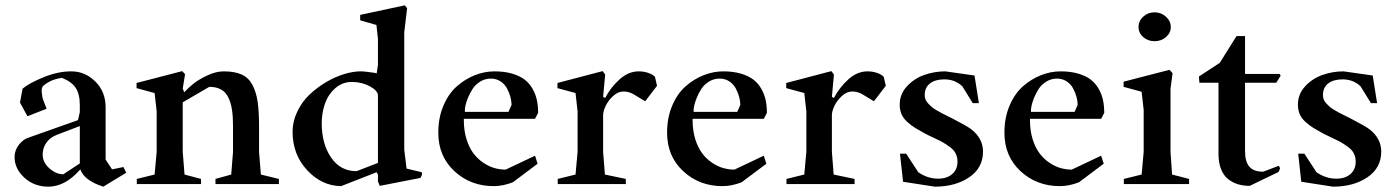

<svg xmlns="http://www.w3.org/2000/svg" viewBox="-20 -697 5292 727"><path d="M163.1 9.8Q109.4 9.8 72.3 -24.2Q35.2 -58.1 35.2 -102.5Q35.2 -128.4 51.8 -149.2Q68.4 -169.9 87.9 -175.8L275.4 -242.2L282.2 -272.5V-298.8Q282.2 -341.3 266.1 -365Q250 -388.7 213.9 -402.3Q185.1 -397.5 168.2 -388.4Q151.4 -379.4 143.8 -372.1Q136.2 -364.7 138.2 -346.2Q140.1 -327.6 142.8 -320.1Q145.5 -312.5 155.8 -287.1Q156.2 -285.6 156.2 -285.2L84 -256.8L55.7 -308.6L65.4 -361.3Q90.3 -382.3 144.8 -404.5Q199.2 -426.8 250 -426.8Q302.2 -426.8 341.1 -388.2Q379.9 -349.6 379.9 -291V-92.8L404.3 -55.7L447.3 -64.5L458 -43L371.1 9.8Q298.3 -13.7 284.2 -55.7Q227.1 9.8 163.1 9.8ZM219.7 -37.1 282.2 -78.1V-219.7L195.3 -186.5Q169.4 -176.8 155.5 -156.5Q141.6 -136.2 141.6 -112.3Q141.6 -82 167 -59.6Q192.4 -37.1 219.7 -37.1Z M498 0V-19.5L565.4 -36.1L573.2 -122.1V-275.4L565.4 -344.7L497.1 -363.3V-382.8L669.9 -427.7L680.7 -416L671.9 -361.3L677.7 -347.7Q692.4 -363.8 711.9 -379.6Q731.4 -395.5 764.4 -411.1Q797.4 -426.8 827.1 -426.8Q868.7 -426.8 895 -414.8Q921.4 -402.8 935.8 -375.5Q950.2 -348.1 955.6 -311.5Q960.9 -274.9 960.9 -217.8V-122.1L967.8 -36.1L1036.1 -19.5V0H795.9V-19.5L855.5 -36.1L862.3 -122.1V-219.7Q862.3 -255.9 858.4 -281.5Q854.5 -307.1 844.7 -327.6Q835 -348.1 816.9 -358.2Q798.8 -368.2 772.5 -368.2L671.9 -309.6V-122.1L678.7 -36.1L741.2 -19.5V0Z M1271.5 7.8Q1198.2 6.8 1143.1 -52.5Q1087.9 -111.8 1087.9 -197.3Q1087.9 -237.8 1106 -275.1Q1124 -312.5 1152.6 -339.4Q1181.2 -366.2 1215.6 -386.5Q1250 -406.7 1283.7 -416.7Q1317.4 -426.8 1344.7 -426.8Q1354.5 -426.8 1365.7 -425.5Q1377 -424.3 1387.9 -422.6Q1398.9 -420.9 1400.4 -420.9L1406.2 -418.9L1411.1 -451.2V-549.8L1405.3 -602.5L1343.8 -620.1V-640.6L1512.7 -676.8L1521.5 -666L1510.7 -575.2V-129.9L1519.5 -58.6L1577.1 -44.9L1578.1 -36.1L1572.3 -23.4L1418 6.8L1411.1 -9.8V-35.2L1406.2 -44.9ZM1330.1 -48.8 1411.1 -80.1V-335Q1411.1 -353.5 1380.6 -370.1Q1350.1 -386.7 1312.5 -386.7Q1276.4 -386.7 1249.5 -363Q1222.7 -339.4 1210.4 -304.4Q1198.2 -269.5 1198.2 -230.5Q1198.2 -152.3 1233.6 -100.6Q1269 -48.8 1330.1 -48.8Z M1849.6 7.8Q1761.7 7.8 1700.7 -48.8Q1639.6 -105.5 1639.6 -194.3Q1639.6 -251 1658.9 -296.6Q1678.2 -342.3 1709.5 -369.9Q1740.7 -397.5 1777.6 -412.1Q1814.5 -426.8 1852.5 -426.8Q1890.1 -426.8 1919.2 -418.2Q1948.2 -409.7 1966.6 -395.5Q1984.9 -381.3 1996.6 -360.6Q2008.3 -339.8 2012.9 -317.9Q2017.6 -295.9 2017.6 -269.5L2005.9 -247.1H1736.3V-242.2Q1736.3 -202.6 1746.3 -170.4Q1756.3 -138.2 1772.2 -116.9Q1788.1 -95.7 1809.3 -81.3Q1830.6 -66.9 1851.8 -60.8Q1873 -54.7 1894.5 -54.7L2005.9 -107.4L2015.6 -77.1L1921.9 -6.8Q1884.3 7.8 1849.6 7.8ZM1740.2 -273.4H1905.3L1917 -299.8Q1917 -314 1912.6 -330.1Q1908.2 -346.2 1899.7 -362.3Q1891.1 -378.4 1875.2 -388.9Q1859.4 -399.4 1838.9 -399.4Q1816.9 -399.4 1798.8 -388.4Q1780.8 -377.4 1770.3 -361.6Q1759.8 -345.7 1752.4 -327.9Q1745.1 -310.1 1742.4 -297.1Q1739.7 -284.2 1740.2 -278.3Z M2091.8 0V-19.5L2159.2 -36.1L2167 -122.1V-275.4L2159.2 -344.7L2090.8 -363.3V-382.8L2261.7 -427.7L2271.5 -415L2263.7 -330.1L2271.5 -326.2Q2292 -365.7 2325.7 -396.2Q2359.4 -426.8 2398.4 -426.8Q2418 -426.8 2434.8 -420.9Q2451.7 -415 2460 -406.2L2467.8 -372.1L2422.9 -313.5L2382.8 -337.9Q2362.8 -350.6 2340.8 -350.6Q2319.8 -350.6 2301 -333Q2282.2 -315.4 2272.9 -295.2Q2263.7 -274.9 2263.7 -261.7V-122.1L2270.5 -36.1L2349.6 -19.5V0Z M2715.8 7.8Q2627.9 7.8 2566.9 -48.8Q2505.9 -105.5 2505.9 -194.3Q2505.9 -251 2525.1 -296.6Q2544.4 -342.3 2575.7 -369.9Q2606.9 -397.5 2643.8 -412.1Q2680.7 -426.8 2718.8 -426.8Q2756.3 -426.8 2785.4 -418.2Q2814.5 -409.7 2832.8 -395.5Q2851.1 -381.3 2862.8 -360.6Q2874.5 -339.8 2879.2 -317.9Q2883.8 -295.9 2883.8 -269.5L2872.1 -247.1H2602.5V-242.2Q2602.5 -202.6 2612.5 -170.4Q2622.6 -138.2 2638.4 -116.9Q2654.3 -95.7 2675.5 -81.3Q2696.8 -66.9 2718 -60.8Q2739.3 -54.7 2760.7 -54.7L2872.1 -107.4L2881.8 -77.1L2788.1 -6.8Q2750.5 7.8 2715.8 7.8ZM2606.4 -273.4H2771.5L2783.2 -299.8Q2783.2 -314 2778.8 -330.1Q2774.4 -346.2 2765.9 -362.3Q2757.3 -378.4 2741.5 -388.9Q2725.6 -399.4 2705.1 -399.4Q2683.1 -399.4 2665 -388.4Q2647 -377.4 2636.5 -361.6Q2626 -345.7 2618.7 -327.9Q2611.3 -310.1 2608.6 -297.1Q2606 -284.2 2606.4 -278.3Z M2958 0V-19.5L3025.4 -36.1L3033.2 -122.1V-275.4L3025.4 -344.7L2957 -363.3V-382.8L3127.9 -427.7L3137.7 -415L3129.9 -330.1L3137.7 -326.2Q3158.2 -365.7 3191.9 -396.2Q3225.6 -426.8 3264.6 -426.8Q3284.2 -426.8 3301 -420.9Q3317.9 -415 3326.2 -406.2L3334 -372.1L3289.1 -313.5L3249 -337.9Q3229 -350.6 3207 -350.6Q3186 -350.6 3167.2 -333Q3148.4 -315.4 3139.2 -295.2Q3129.9 -274.9 3129.9 -261.7V-122.1L3136.7 -36.1L3215.8 -19.5V0Z M3519.5 9.8 3399.4 -8.8 3387.7 -115.2H3411.1L3457 -44.9Q3492.2 -20.5 3532.2 -20.5Q3565.4 -20.5 3585.4 -37.8Q3605.5 -55.2 3605.5 -85Q3605.5 -102.1 3598.6 -115.7Q3591.8 -129.4 3577.1 -140.1Q3562.5 -150.9 3550 -158Q3537.6 -165 3515.4 -175.3Q3493.2 -185.5 3482.4 -191.4Q3458.5 -204.6 3445.3 -212.6Q3432.1 -220.7 3416.5 -234.4Q3400.9 -248 3393.8 -264.2Q3386.7 -280.3 3386.7 -300.8Q3386.7 -340.3 3413.8 -369.9Q3440.9 -399.4 3479.2 -413.1Q3517.6 -426.8 3559.6 -426.8L3669.9 -411.1L3686.5 -306.6H3663.1L3624 -370.1Q3596.2 -396.5 3555.7 -396.5Q3521.5 -396.5 3501.5 -381.1Q3481.4 -365.7 3481.4 -336.9Q3481.4 -328.1 3484.4 -320.3Q3487.3 -312.5 3494.9 -304.7Q3502.4 -296.9 3507.8 -292Q3513.2 -287.1 3526.4 -279.5Q3539.6 -272 3544.9 -269Q3550.3 -266.1 3566.9 -258.1Q3583.5 -250 3586.9 -248Q3639.2 -221.2 3657.7 -207.5Q3702.1 -172.9 3702.1 -123Q3702.1 -61 3649.7 -25.6Q3597.2 9.8 3519.5 9.8Z M3993.2 7.8Q3905.3 7.8 3844.2 -48.8Q3783.2 -105.5 3783.2 -194.3Q3783.2 -251 3802.5 -296.6Q3821.8 -342.3 3853 -369.9Q3884.3 -397.5 3921.1 -412.1Q3958 -426.8 3996.1 -426.8Q4033.7 -426.8 4062.7 -418.2Q4091.8 -409.7 4110.1 -395.5Q4128.4 -381.3 4140.1 -360.6Q4151.9 -339.8 4156.5 -317.9Q4161.1 -295.9 4161.1 -269.5L4149.4 -247.1H3879.9V-242.2Q3879.9 -202.6 3889.9 -170.4Q3899.9 -138.2 3915.8 -116.9Q3931.6 -95.7 3952.9 -81.3Q3974.1 -66.9 3995.4 -60.8Q4016.6 -54.7 4038.1 -54.7L4149.4 -107.4L4159.2 -77.1L4065.4 -6.8Q4027.8 7.8 3993.2 7.8ZM3883.8 -273.4H4048.8L4060.5 -299.8Q4060.5 -314 4056.2 -330.1Q4051.8 -346.2 4043.2 -362.3Q4034.7 -378.4 4018.8 -388.9Q4002.9 -399.4 3982.4 -399.4Q3960.4 -399.4 3942.4 -388.4Q3924.3 -377.4 3913.8 -361.6Q3903.3 -345.7 3896 -327.9Q3888.7 -310.1 3886 -297.1Q3883.3 -284.2 3883.8 -278.3Z M4351.6 -541Q4326.7 -541 4308.8 -556.6Q4291 -572.3 4291 -594.7Q4291 -617.7 4308.8 -634Q4326.7 -650.4 4351.6 -650.4Q4376.5 -650.4 4394.8 -633.8Q4413.1 -617.2 4413.1 -594.7Q4413.1 -572.3 4395 -556.6Q4377 -541 4351.6 -541ZM4235.4 0V-19.5L4302.7 -36.1L4310.5 -122.1V-280.3L4302.7 -349.6L4234.4 -368.2V-387.7L4408.2 -432.6L4419.9 -419.9L4412.1 -361.3V-122.1L4418 -36.1L4482.4 -19.5V0Z M4711.9 6.8Q4688.5 6.8 4668.5 1Q4648.4 -4.9 4631.1 -18.1Q4613.8 -31.2 4603.8 -55.7Q4593.8 -80.1 4593.8 -114.3V-383.8H4521.5L4519.5 -407.2L4598.6 -459L4662.1 -560.5H4694.3V-417H4825.2L4829.1 -410.2L4812.5 -383.8H4694.3V-125Q4694.3 -84.5 4710.7 -65.7Q4727.1 -46.9 4762.7 -46.9L4822.3 -69.3L4827.1 -59.6L4821.3 -45.9Z M5027.3 9.8 4907.2 -8.8 4895.5 -115.2H4918.9L4964.8 -44.9Q5000 -20.5 5040 -20.5Q5073.2 -20.5 5093.3 -37.8Q5113.3 -55.2 5113.3 -85Q5113.3 -102.1 5106.4 -115.7Q5099.6 -129.4 5085 -140.1Q5070.3 -150.9 5057.9 -158Q5045.4 -165 5023.2 -175.3Q5001 -185.5 4990.2 -191.4Q4966.3 -204.6 4953.1 -212.6Q4939.9 -220.7 4924.3 -234.4Q4908.7 -248 4901.6 -264.2Q4894.5 -280.3 4894.5 -300.8Q4894.5 -340.3 4921.6 -369.9Q4948.7 -399.4 4987.1 -413.1Q5025.4 -426.8 5067.4 -426.8L5177.7 -411.1L5194.3 -306.6H5170.9L5131.8 -370.1Q5104 -396.5 5063.5 -396.5Q5029.3 -396.5 5009.3 -381.1Q4989.3 -365.7 4989.3 -336.9Q4989.3 -328.1 4992.2 -320.3Q4995.1 -312.5 5002.7 -304.7Q5010.3 -296.9 5015.6 -292Q5021 -287.1 5034.2 -279.5Q5047.4 -272 5052.7 -269Q5058.1 -266.1 5074.7 -258.1Q5091.3 -250 5094.7 -248Q5147 -221.2 5165.5 -207.5Q5210 -172.9 5210 -123Q5210 -61 5157.5 -25.6Q5105 9.8 5027.3 9.8Z"/></svg>

Font: Comprehension SemiBold
Style: Regular
Weight: 600
Designer: Alfredo Marco Pradil
Foundry: Alfredo Marco Pradil
Version: 1.0